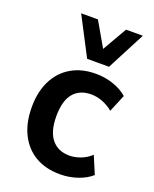

<svg xmlns="http://www.w3.org/2000/svg" viewBox="-142 -834 741 924"><g transform="rotate(20 228.0 -371.5)"><path d="M279 10Q206 10 153 -21Q100 -52 71 -110Q42 -168 42 -248Q42 -327 71 -384.5Q100 -442 153 -473Q206 -504 279 -504Q326 -504 369 -489Q412 -474 440 -449L403 -360Q379 -380 350 -391.5Q321 -403 291 -403Q232 -403 200 -364.5Q168 -326 168 -247Q168 -169 200.5 -129.5Q233 -90 291 -90Q320 -90 349.5 -101.5Q379 -113 401 -134L439 -44Q411 -19 368.5 -4.5Q326 10 279 10ZM213 -557 111 -753H197L269 -628L341 -753H427L325 -557Z"/></g></svg>

Font: Nunito Sans 10pt SemiCondensed
Style: Bold
Weight: 700
Width: 4
Designer: Vernon Adams
Foundry: Vernon Adams
Version: Version 3.101;gftools[0.9.27]